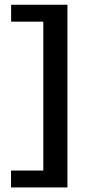

<svg xmlns="http://www.w3.org/2000/svg" viewBox="-20 -653 397 816"><path d="M26.9 143.6V71.8H164.1V-561H27.3V-632.8H266.6V143.6Z"/></svg>

Font: Kameron Medium
Style: Regular
Weight: 500
Designer: Vernon Adams
Foundry: Vernon Adams
Version: Version 1.100